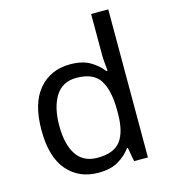

<svg xmlns="http://www.w3.org/2000/svg" viewBox="-114 -851 842 952"><g transform="rotate(-15 307.5 -375.0)"><path d="M275 10Q175 10 115 -59.5Q55 -129 55 -267Q55 -405 115.5 -475.5Q176 -546 276 -546Q338 -546 377.5 -523Q417 -500 442 -467H448Q447 -480 444.5 -505.5Q442 -531 442 -546V-760H530V0H459L446 -72H442Q418 -38 378 -14Q338 10 275 10ZM289 -63Q374 -63 408.5 -109.5Q443 -156 443 -250V-266Q443 -366 410 -419.5Q377 -473 288 -473Q217 -473 181.5 -416.5Q146 -360 146 -265Q146 -169 181.5 -116Q217 -63 289 -63Z"/></g></svg>

Font: Noto Sans Vai
Style: Regular
Weight: 400
Designer: Monotype Design Team
Foundry: Monotype Imaging Inc.
Version: Version 2.001; ttfautohint (v1.8.4.7-5d5b)